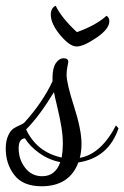

<svg xmlns="http://www.w3.org/2000/svg" viewBox="-40 -598 433 669"><path d="M-20 -80Q-20 -107 -11.5 -125.5Q-3 -144 7.5 -150.5Q18 -157 29.5 -162Q41 -167 44 -170Q108 -240 143 -315V-327Q143 -361 154.5 -378Q166 -395 182 -395Q198 -395 198 -382Q198 -380 195 -366Q192 -352 192 -338Q192 -308 218 -227Q244 -146 244 -97Q244 -70 238 -48Q312 -61 364 -161L373 -151Q338 -48 233 -32Q202 51 105 51Q40 51 10 12Q-20 -27 -20 -80ZM179 -96Q179 -124 174 -155Q169 -186 160 -223.5Q151 -261 148 -277Q97 -193 51 -147Q88 -68 175 -49Q179 -75 179 -96ZM107 16Q153 16 170 -33Q130 -41 97 -64.5Q64 -88 47 -116Q25 -115 25 -81Q25 -43 47.5 -13.5Q70 16 107 16ZM331 -543Q341 -537 341 -524Q341 -497 296 -466.5Q251 -436 227 -436Q203 -436 170 -475.5Q137 -515 137 -547Q137 -570 154 -578Q175 -535 228 -486Q295 -510 331 -543Z"/></svg>

Font: Dancing Script
Style: Regular
Weight: 400
Designer: Pablo Impallari
Foundry: Pablo Impallari. www.impallari.com
Version: Version 1.002